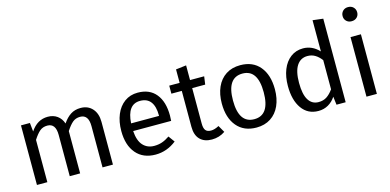

<svg xmlns="http://www.w3.org/2000/svg" viewBox="-73 -1204 3335 1640"><g transform="rotate(-15 1595.0 -384.0)"><path d="M764 -378V0H672V-365Q672 -467 598 -467Q559 -467 532 -444.5Q505 -422 474 -374V0H382V-365Q382 -467 308 -467Q268 -467 241 -444Q214 -421 184 -374V0H92V-527H171L179 -450Q238 -539 331 -539Q380 -539 414.5 -514Q449 -489 464 -444Q495 -490 532.5 -514.5Q570 -539 621 -539Q686 -539 725 -495.5Q764 -452 764 -378Z M1341 -232H1005Q1011 -145 1049 -104Q1087 -63 1147 -63Q1185 -63 1217 -74Q1249 -85 1284 -109L1324 -54Q1240 12 1140 12Q1030 12 968.5 -60Q907 -132 907 -258Q907 -340 933.5 -403.5Q960 -467 1009.5 -503Q1059 -539 1126 -539Q1231 -539 1287 -470Q1343 -401 1343 -279Q1343 -256 1341 -232ZM1252 -306Q1252 -384 1221 -425Q1190 -466 1128 -466Q1015 -466 1005 -300H1252Z M1755 -24Q1703 12 1637 12Q1570 12 1532.5 -26.5Q1495 -65 1495 -138V-456H1403V-527H1495V-646L1587 -657V-527H1712L1702 -456H1587V-142Q1587 -101 1601.5 -82.5Q1616 -64 1650 -64Q1681 -64 1720 -85Z M2267 -264Q2267 -182 2239 -119.5Q2211 -57 2158 -22.5Q2105 12 2032 12Q1921 12 1859 -62Q1797 -136 1797 -263Q1797 -345 1825 -407.5Q1853 -470 1906 -504.5Q1959 -539 2033 -539Q2144 -539 2205.5 -465Q2267 -391 2267 -264ZM1896 -263Q1896 -62 2032 -62Q2168 -62 2168 -264Q2168 -465 2033 -465Q1896 -465 1896 -263Z M2822 -739V0H2741L2732 -73Q2706 -33 2667 -10.5Q2628 12 2580 12Q2486 12 2433.5 -62Q2381 -136 2381 -261Q2381 -342 2406 -405Q2431 -468 2478 -503.5Q2525 -539 2588 -539Q2669 -539 2730 -474V-750ZM2730 -139V-397Q2704 -431 2674.5 -448.5Q2645 -466 2608 -466Q2547 -466 2513.5 -415Q2480 -364 2480 -263Q2480 -161 2511 -111Q2542 -61 2600 -61Q2642 -61 2672 -80.5Q2702 -100 2730 -139Z M3116 -717Q3116 -690 3098 -672.5Q3080 -655 3051 -655Q3023 -655 3005 -672.5Q2987 -690 2987 -717Q2987 -744 3005 -762Q3023 -780 3051 -780Q3080 -780 3098 -762Q3116 -744 3116 -717ZM3098 0H3006V-527H3098Z"/></g></svg>

Font: Fira Sans
Style: Regular
Weight: 400
Designer: bBox Type GmbH & Carrois Corporate GbR & Edenspiekermann AG
Foundry: bBox Type GmbH & Carrois Corporate GbR & Edenspiekermann AG
Version: Version 4.301